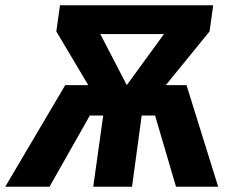

<svg xmlns="http://www.w3.org/2000/svg" viewBox="-66 -713 882 733"><path d="M646 -388H567L734 -593L748 -693H163L149 -593L271 -388H183L-46 0H123L277 -272H328L290 0H438L475 -272H526L606 0H767ZM317 -583H560L418 -388Z"/></svg>

Font: Fira Sans
Style: Bold Italic
Weight: 700
Italic angle: -8°
Designer: bBox Type GmbH & Carrois Corporate GbR & Edenspiekermann AG
Foundry: bBox Type GmbH & Carrois Corporate GbR & Edenspiekermann AG
Version: Version 4.301;PS 004.301;hotconv 1.0.88;makeotf.lib2.5.64775